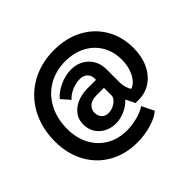

<svg xmlns="http://www.w3.org/2000/svg" viewBox="-176 -804 1160 1160"><g transform="rotate(-45 404.0 -224.0)"><path d="M34 -205Q34 -320 83 -410Q132 -500 220 -550Q308 -600 421 -600Q523 -600 602.5 -558Q682 -516 726 -440.5Q770 -365 770 -269Q770 -198 744.5 -142.5Q719 -87 673.5 -56Q628 -25 569 -25H543L514 -84Q489 -56 450.5 -38.5Q412 -21 375 -21Q310 -21 269 -59Q228 -97 228 -158Q228 -218 277 -255.5Q326 -293 404 -293H473V-304Q473 -332 455 -349Q437 -366 408 -366Q373 -366 338.5 -351Q304 -336 283 -312L236 -366Q265 -400 313.5 -422Q362 -444 409 -444Q477 -444 520 -401.5Q563 -359 563 -292V-181Q563 -159 569.5 -137.5Q576 -116 586 -104Q623 -117 646.5 -163Q670 -209 670 -269Q670 -338 638.5 -391.5Q607 -445 550.5 -474.5Q494 -504 421 -504Q339 -504 275 -466.5Q211 -429 175.5 -361Q140 -293 140 -206Q140 -129 171.5 -69.5Q203 -10 259.5 23Q316 56 389 56Q435 56 481 43.5Q527 31 554 12L592 90Q561 118 502.5 135Q444 152 382 152Q281 152 201.5 107Q122 62 78 -19.5Q34 -101 34 -205ZM473 -159V-225H408Q370 -225 348 -206.5Q326 -188 326 -159Q326 -131 342 -114Q358 -97 386 -97Q407 -97 427.5 -107Q448 -117 460.5 -131.5Q473 -146 473 -159Z"/></g></svg>

Font: Sarabun ExtraBold
Style: Regular
Weight: 800
Version: Version 1.000; ttfautohint (v1.6)